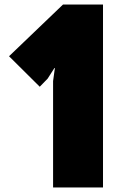

<svg xmlns="http://www.w3.org/2000/svg" viewBox="-20 -830 576 850"><path d="M436 0H215V-471L223 -529H221L191 -482L156 -446L20 -581L259 -810H436Z"/></svg>

Font: TypoPRO Sinkin Sans
Style: 900 X Black
Weight: 950
Designer: Keith Bates
Foundry: K-Type
Version: Sinkin Sans (version 1.0)  by Keith Bates   •   © 2014   www